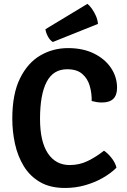

<svg xmlns="http://www.w3.org/2000/svg" viewBox="-20 -942 646 976"><path d="M446 -428.5Q447 -468 436.2 -505.2Q425.5 -542.5 398.2 -566.2Q371 -590 321.5 -590Q250.5 -590 217 -525.5Q183.5 -461 183.5 -338Q183.5 -222.5 223.2 -162.8Q263 -103 334.5 -103Q384 -103 426.8 -124Q469.5 -145 508.5 -176Q529 -162.5 548 -137.8Q567 -113 572 -89.5Q544 -61.5 503 -38Q462 -14.5 413 -0.5Q364 13.5 310.5 13.5Q235 13.5 183.5 -16.5Q132 -46.5 101 -97.2Q70 -148 56.2 -210.8Q42.5 -273.5 42.5 -338.5Q42.5 -464 81.5 -543.2Q120.5 -622.5 184.8 -660Q249 -697.5 326 -697.5Q402 -697.5 458 -669.8Q514 -642 544.5 -596.2Q575 -550.5 575 -495.5Q575 -458 555.8 -439.5Q536.5 -421 498.5 -421Q484 -421 471.8 -423Q459.5 -425 446 -428.5ZM424.5 -922.5Q435.5 -914 447.2 -897.5Q459 -881 467.8 -860.8Q476.5 -840.5 478 -820.5L248.5 -728.5Q234 -737 223.5 -756.8Q213 -776.5 211 -793.5Z"/></svg>

Font: Signika Light SemiBold
Style: Regular
Weight: 600
Version: Version 2.003;gftools[0.9.32]